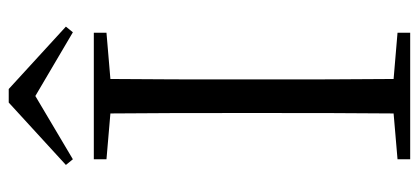

<svg xmlns="http://www.w3.org/2000/svg" viewBox="-280 -680 960 440"><g transform="rotate(-90 200.0 -460.0)"><path d="M216 -920H185L42 -789L55 -773L200 -859L346 -773L359 -789ZM55 -696 160 -687C161 -590 161 -490 161 -390V-335C161 -235 161 -136 160 -38L55 -29V0H345V-29L239 -38C238 -137 238 -235 238 -335V-390C238 -490 238 -590 239 -687L345 -696V-725H55Z"/></g></svg>

Font: Noto Serif KR Light
Style: Regular
Weight: 300
Designer: Ryoko NISHIZUKA 西塚涼子 (kana & ideographs); Frank Grießhammer (Latin, Greek & Cyrillic); Wenlong ZHANG 张文龙 (bopomofo); San
Foundry: Adobe
Version: Version 2.001;hotconv 1.1.0;makeotfexe 2.6.0